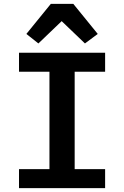

<svg xmlns="http://www.w3.org/2000/svg" viewBox="-20 -970 640 990"><path d="M78 0V-98H235V-600H78V-698H522V-600H365V-98H522V0ZM358 -950 484 -795 418 -746 298 -861 178 -746 116 -795 242 -950Z"/></svg>

Font: IBM Plex Mono SemiBold
Style: Regular
Weight: 600
Monospace: yes
Designer: Mike Abbink, Paul van der Laan, Pieter van Rosmalen
Foundry: Bold Monday
Version: Version 2.3